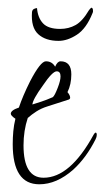

<svg xmlns="http://www.w3.org/2000/svg" viewBox="-20 -467 271 498"><path d="M82 11Q13 11 13 -93Q13 -110 14.5 -126.5Q16 -143 20 -159Q8 -167 8 -172Q8 -181 29 -188Q39 -218 58 -256Q85 -308 99 -308Q115 -308 123 -294Q129 -308 137 -308Q165 -308 165 -274Q165 -248 155 -228Q162 -220 162 -213Q162 -211 159 -209L103 -191Q87 -186 74.5 -178Q62 -170 52 -161Q41 -128 41 -90Q41 -6 93 -6Q162 -6 223 -118Q226 -123 228 -123Q231 -123 231 -117Q231 -112 228 -106Q204 -58 170 -27Q127 11 82 11ZM64 -196Q74 -199 87.5 -203.5Q101 -208 117 -215Q122 -219 130 -240Q137 -258 137 -269Q137 -282 127 -282Q116 -282 91 -245Q65 -209 64 -196ZM132 -361Q98 -361 79 -378.5Q60 -396 63 -436Q64 -442 68.5 -444Q73 -446 76 -446Q78 -421 91.5 -406.5Q105 -392 136 -392Q158 -392 176 -402Q194 -412 211 -441Q216 -447 217 -447Q220 -447 221 -442Q222 -437 220 -433Q204 -393 179.5 -377Q155 -361 132 -361Z"/></svg>

Font: Shalimar
Style: Regular
Weight: 400
Designer: Robert E. Leuschke
Foundry: Robert E. Leuschke
Version: Version 1.010; ttfautohint (v1.8.3)